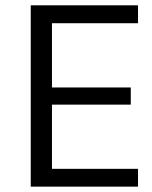

<svg xmlns="http://www.w3.org/2000/svg" viewBox="-20 -696 567 716"><path d="M494.7 -66.4H173.8V-305.8H467.7V-369.8H173.8V-609.4H494.7V-676.2H94.6V0H494.7Z"/></svg>

Font: Estedad VF
Style: Regular
Weight: 100
Designer: Amin Abedi
Version: Version 7.3